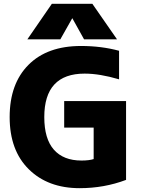

<svg xmlns="http://www.w3.org/2000/svg" viewBox="-20 -986 755 1018"><path d="M409.2 -742.2Q517.6 -742.2 611.3 -716.8V-565.4Q508.8 -595.7 428.7 -595.7Q214.8 -595.7 214.8 -365.2Q214.8 -250 265.6 -192.4Q316.4 -134.8 412.1 -134.8Q452.1 -134.8 476.6 -142.6V-309.6H320.3V-450.2H648.4V-32.2Q532.2 11.7 402.3 11.7Q234.4 11.7 132.8 -88.4Q31.2 -188.5 31.2 -365.2Q31.2 -542 130.9 -642.1Q230.5 -742.2 409.2 -742.2ZM363.3 -889.6 299.8 -777.3H125L254.9 -965.8H469.7L600.6 -777.3H425.8Z"/></svg>

Font: Gen Shin Gothic Heavy
Style: Bold
Weight: 900
Designer: [Source Han Sans]
Ryoko NISHIZUKA  (kana & ideographs); Paul D. Hunt (Latin, Greek & Cyrillic); Wenlong ZHANG  (bopomofo
Version: Version 1.002.20150607